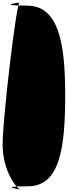

<svg xmlns="http://www.w3.org/2000/svg" viewBox="-66 -1020 521 1477"><path d="M83.6 -1000.1C61.1 -1000.1 -45.9 -112.2 -45.9 92.1C-45.9 301.5 68.1 436.7 90.6 436.7C90.6 436.7 -94.1 413.3 148.1 413.3C390.4 413.3 435.5 132.2 435.5 -286.9C435.5 -696.1 383.4 -976.7 141.1 -976.7C-101.1 -976.7 83.6 -1000.1 83.6 -1000.1Z"/></svg>

Font: AnarchicType
Style: Regular
Weight: 400
Version: Version Who Cares?